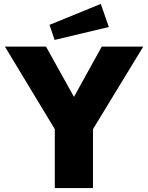

<svg xmlns="http://www.w3.org/2000/svg" viewBox="-20 -961 758 981"><path d="M495 -941 233 -834 259 -757 536 -823ZM712 -723H500L358 -466L215 -723H5L260 -301V0H455V-301Z"/></svg>

Font: United Sans Black
Style: Regular
Weight: 900
Designer: Pablo Impallari, Rodrigo Fuenzalida (Modified by Dan O. Williams)
Version: Version 1.000;PS 001.000;hotconv 1.0.88;makeotf.lib2.5.64775